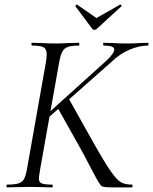

<svg xmlns="http://www.w3.org/2000/svg" viewBox="-20 -810 662 830"><path d="M11 -12Q43 -12 59.5 -17Q76 -22 84 -36.5Q92 -51 97 -81L179 -544Q182 -564 182 -575Q182 -598 168.5 -605.5Q155 -613 118 -613Q116 -613 116 -619Q116 -625 118 -625L160 -624Q196 -622 218 -622Q241 -622 279 -624L321 -625Q323 -625 323 -619Q323 -613 321 -613Q289 -613 273 -607Q257 -601 249.5 -587Q242 -573 236 -542L154 -81Q148 -45 148 -39Q148 -23 159.5 -17.5Q171 -12 205 -12Q208 -12 208 -6Q208 0 205 0Q180 0 167 -1L111 -2L52 -1Q37 0 11 0Q8 0 8 -6Q8 -12 11 -12ZM339 -148 227 -348 276 -386 379 -202Q430 -111 457.5 -71.5Q485 -32 503 -22Q521 -12 550 -12Q553 -12 553 -6Q553 0 550 0H465Q429 0 420 -5Q411 -10 381 -68Q351 -126 339 -148ZM474 -596Q474 -613 428 -613Q426 -613 426 -619Q426 -625 428 -625L466 -624Q502 -622 530 -622Q558 -622 588 -624L619 -625Q622 -625 622 -619Q622 -613 619 -613Q583 -613 540.5 -595.5Q498 -578 458 -539L174 -288H152L437 -545Q474 -579 474 -596ZM306 -784Q306 -786 308.5 -788.5Q311 -791 313 -790L397 -732L499 -790H500Q503 -790 505 -787.5Q507 -785 505 -783L398 -685Q394 -681 388 -681Q383 -681 379 -685L306 -783Z"/></svg>

Font: Cormorant Garamond
Style: Italic
Weight: 400
Italic angle: -10°
Designer: Christian Thalmann (Catharsis Fonts)
Foundry: Catharsis Fonts
Version: Version 4.000